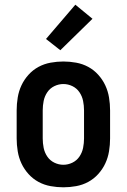

<svg xmlns="http://www.w3.org/2000/svg" viewBox="-20 -790 540 818"><path d="M250 8Q223 8 195.5 3Q168 -2 144 -15Q120 -28 101.5 -48.5Q83 -69 71.5 -93.5Q60 -118 55.5 -145.5Q51 -173 51 -200V-320Q51 -347 55.5 -374.5Q60 -402 71.5 -426.5Q83 -451 101.5 -471.5Q120 -492 144 -505Q168 -518 195.5 -523Q223 -528 250 -528Q277 -528 304.5 -523Q332 -518 356 -505Q380 -492 398.5 -471.5Q417 -451 428.5 -426.5Q440 -402 444.5 -374.5Q449 -347 449 -320V-200Q449 -173 444.5 -145.5Q440 -118 428.5 -93.5Q417 -69 398.5 -48.5Q380 -28 356 -15Q332 -2 304.5 3Q277 8 250 8ZM250 -88Q270 -88 288.5 -97Q307 -106 318.5 -123Q330 -140 334 -160Q338 -180 338 -200V-320Q338 -340 334 -360Q330 -380 318.5 -397Q307 -414 288.5 -423Q270 -432 250 -432Q230 -432 211.5 -423Q193 -414 181.5 -397Q170 -380 166 -360Q162 -340 162 -320V-200Q162 -180 166 -160Q170 -140 181.5 -123Q193 -106 211.5 -97Q230 -88 250 -88ZM237 -576 176 -624 301 -770 374 -710Z"/></svg>

Font: Iosevka Fixed
Style: Bold
Weight: 700
Monospace: yes
Designer: Belleve Invis
Foundry: Belleve Invis
Version: Version 32.3.0